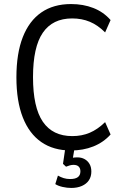

<svg xmlns="http://www.w3.org/2000/svg" viewBox="-20 -734 613 948"><path d="M330 9Q244 9 184 -32.5Q124 -74 92.5 -154.5Q61 -235 61 -352Q61 -470 92.5 -550.5Q124 -631 184 -672.5Q244 -714 331 -714Q391 -714 441 -694.5Q491 -675 526 -635L499 -574Q463 -610 423.5 -626.5Q384 -643 336 -643Q240 -643 191.5 -572.5Q143 -502 143 -353Q143 -204 191.5 -133Q240 -62 337 -62Q384 -62 423 -78.5Q462 -95 499 -131L526 -70Q491 -31 441 -11Q391 9 330 9ZM332 194Q311 194 289 189Q267 184 253 175L266 133Q280 141 294.5 145.5Q309 150 326 150Q352 150 364.5 140.5Q377 131 377 112Q377 97 368.5 88.5Q360 80 343 80Q334 80 325 82.5Q316 85 306 89L291 75L305 -20H351L338 57L317 51Q325 47 337.5 45Q350 43 362 43Q382 43 397.5 51.5Q413 60 422 75.5Q431 91 431 113Q431 138 419 156Q407 174 384.5 184Q362 194 332 194Z"/></svg>

Font: Nunito Sans 10pt Condensed
Style: Regular
Weight: 400
Width: 3
Designer: Vernon Adams
Foundry: Vernon Adams
Version: Version 3.101;gftools[0.9.27]